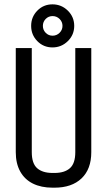

<svg xmlns="http://www.w3.org/2000/svg" viewBox="-20 -847 490 879"><path d="M150.9 -658.7Q122.6 -687.5 122.6 -728.5Q122.6 -769.5 150.9 -798.3Q179.2 -827.1 220.2 -827.1Q261.2 -827.1 290.5 -798.3Q319.8 -769.5 319.8 -728.5Q319.8 -687.5 290.5 -658.7Q261.2 -629.9 220.2 -629.9Q179.2 -629.9 150.9 -658.7ZM189.2 -760.3Q176.3 -747.1 176.3 -728.5Q176.3 -710 189.2 -696.8Q202.1 -683.6 220.7 -683.6Q239.3 -683.6 252.7 -696.8Q266.1 -710 266.1 -728.5Q266.1 -747.1 252.7 -760.3Q239.3 -773.4 220.7 -773.4Q202.1 -773.4 189.2 -760.3ZM125.5 -150.4Q125.5 -98.6 150.1 -76.9Q174.8 -55.2 220.7 -55.2H229.5Q275.4 -55.2 300 -76.9Q324.7 -98.6 324.7 -150.4V-627H397.9V-150.4Q397.9 -72.8 353.3 -30.3Q308.6 12.2 229.5 12.2H220.7Q168.5 12.2 130.6 -6.6Q92.8 -25.4 72.5 -62Q52.2 -98.6 52.2 -150.4V-627H125.5Z"/></svg>

Font: Anka/Coder Narrow
Style: Regular
Weight: 400
Width: 3
Monospace: yes
Version: Version 001.100